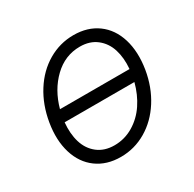

<svg xmlns="http://www.w3.org/2000/svg" viewBox="-129 -690 848 838"><g transform="rotate(-30 295.0 -271.0)"><path d="M252.8 11.4Q181.8 11.4 132.3 -24.9Q82.7 -61.1 62.7 -126.4Q42.6 -191.8 56.5 -275.2Q70 -356.5 110.1 -419.9Q150.2 -483.3 209.7 -518.1Q269.2 -552.9 337.7 -552.9Q408.7 -552.9 458.3 -516.7Q507.8 -480.5 527.9 -415Q547.9 -349.4 534.4 -265.6Q521 -184.7 480.8 -121.6Q440.7 -58.6 381.2 -23.6Q321.7 11.4 252.8 11.4ZM253.9 -46.5Q305 -46.5 349.1 -72.8Q393.1 -99.1 422.4 -142.9Q451.7 -186.8 466.3 -242.5H114.7Q109.4 -187.1 122.7 -143.3Q136 -99.4 169.7 -73Q203.5 -46.5 253.9 -46.5ZM125.7 -302.2H476.2Q480.8 -356.9 467.3 -399.9Q453.8 -442.8 420.3 -469.1Q386.7 -495.4 337 -495.4Q261.7 -495.4 205.3 -441.1Q148.8 -386.7 125.7 -302.2Z"/></g></svg>

Font: Karasuma Gothic
Style: Light Italic
Weight: 300
Italic angle: 9.39998°
Designer: Rasmus Andersson / Ryoko Nishizuka
Foundry: rsms
Version: Version 1.00